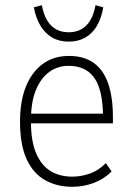

<svg xmlns="http://www.w3.org/2000/svg" viewBox="-20 -710 509 738"><path d="M258 8Q198 8 152.5 -18Q107 -44 82 -99Q57 -154 57 -243Q57 -321 79.5 -377Q102 -433 144 -464Q186 -495 245 -495Q303 -495 340.5 -468Q378 -441 396 -388.5Q414 -336 414 -260V-236H85V-273H392L376 -257Q376 -363 343 -410Q310 -457 244 -457Q202 -457 169.5 -433.5Q137 -410 118 -364Q99 -318 99 -248V-242Q99 -167 119 -120.5Q139 -74 174.5 -52.5Q210 -31 258 -31Q291 -31 324.5 -42.5Q358 -54 387 -83L409 -51Q379 -21 339.5 -6.5Q300 8 258 8ZM244 -550Q207 -550 180 -566Q153 -582 135.5 -611Q118 -640 110 -682L141 -690Q150 -639 176 -612.5Q202 -586 244 -586Q286 -586 312 -612.5Q338 -639 347 -690L377 -682Q370 -641 353 -611.5Q336 -582 308.5 -566Q281 -550 244 -550Z"/></svg>

Font: Nunito Sans 10pt Condensed ExtraLight
Style: Regular
Weight: 250
Width: 3
Designer: Vernon Adams
Foundry: Vernon Adams
Version: Version 3.101;gftools[0.9.27]